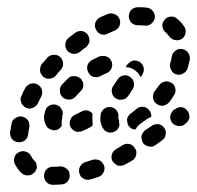

<svg xmlns="http://www.w3.org/2000/svg" viewBox="-20 -399 546 532"><path d="M167 104Q174 96 173 86Q173 81 171 76Q169 72 165 69Q161 65 157 64Q152 62 147 62Q138 63 128 63H127Q116 63 109 70Q102 78 102 88Q102 98 109 106Q116 113 127 113H128Q139 113 150 112Q160 112 167 104ZM268 59Q266 55 263 51Q260 47 255 45Q251 43 246 43Q241 42 236 44Q226 47 217 50Q207 53 202 62Q197 71 200 81Q201 86 204 90Q207 94 212 96Q216 99 221 99Q226 100 231 98Q242 95 253 91Q263 88 267 78Q272 69 268 59ZM74 80Q78 77 80 72Q82 68 82 63Q82 58 80 53Q78 48 74 45Q69 40 66 33Q61 24 51 21Q41 18 32 23Q28 25 24 29Q21 33 20 38Q18 43 19 47Q19 52 22 57Q29 70 39 80Q46 87 56 87Q67 87 74 80ZM357 31Q358 26 358 21Q357 16 354 12Q349 3 339 0Q329 -2 320 3Q311 9 302 14Q293 19 290 29Q287 39 292 48Q295 52 299 55Q302 58 307 60Q312 61 317 60Q322 60 326 57Q336 52 346 46Q350 44 353 40Q356 36 357 31ZM439 -26Q440 -31 439 -36Q438 -40 435 -45Q429 -53 419 -55Q409 -56 400 -50L382 -38Q378 -35 376 -31Q373 -27 372 -22Q371 -17 373 -12Q374 -7 376 -3Q382 5 393 7Q403 9 411 3L429 -10Q433 -13 436 -17Q438 -21 439 -26ZM30 -5Q40 -4 49 -10Q57 -17 58 -27Q59 -36 61 -46Q63 -56 58 -65Q52 -73 42 -76Q32 -78 23 -72Q14 -67 12 -57Q10 -44 8 -33Q7 -23 13 -14Q20 -6 30 -5ZM281 -32Q277 -33 272 -36Q268 -39 266 -43Q258 -54 258 -71Q258 -75 259 -81Q259 -86 262 -90Q264 -94 268 -97Q272 -100 277 -102Q282 -103 287 -102Q297 -101 303 -93Q310 -84 308 -74Q308 -72 308 -71Q308 -70 308 -69Q309 -69 309 -68Q309 -67 310 -66Q309 -60 311 -55Q311 -53 311 -52Q310 -47 307 -43Q305 -38 300 -36Q296 -33 291 -32Q286 -31 281 -32ZM231 -89Q228 -91 225 -92Q220 -94 215 -93Q210 -93 206 -90Q196 -85 188 -81Q178 -77 175 -67Q171 -58 175 -48Q177 -44 181 -40Q185 -37 189 -35Q194 -33 199 -34Q204 -34 208 -36Q219 -40 229 -46Q232 -47 234 -49Q236 -51 237 -53Q236 -61 236 -71Q236 -77 236 -84Q237 -84 237 -84Q234 -87 231 -89ZM121 -40Q116 -42 112 -45Q109 -49 107 -53Q102 -63 102 -74Q102 -82 105 -90Q107 -101 116 -106Q125 -111 135 -109Q140 -107 144 -105Q148 -102 150 -97Q153 -93 154 -88Q154 -83 153 -78Q152 -76 152 -74Q152 -74 153 -73Q153 -73 153 -73Q153 -73 153 -73Q150 -65 151 -56Q151 -53 151 -50Q149 -47 146 -44Q143 -42 140 -40Q135 -38 130 -38Q125 -38 121 -40ZM332 -69Q333 -74 336 -78Q339 -83 343 -85Q350 -90 358 -97Q366 -104 377 -103Q387 -102 393 -94Q397 -90 398 -85Q400 -80 399 -76Q399 -75 399 -75Q399 -75 399 -75Q393 -73 387 -69L369 -56Q362 -51 357 -43Q356 -42 355 -40Q349 -40 344 -43Q339 -46 336 -51Q333 -55 333 -60Q332 -65 332 -69ZM505 -73Q505 -78 504 -82Q503 -87 500 -91Q494 -100 484 -102Q474 -103 466 -97L462 -95Q458 -92 456 -88Q453 -84 452 -79Q451 -74 452 -69Q454 -64 456 -60Q462 -52 473 -50Q483 -48 491 -54L494 -57Q498 -59 501 -64Q504 -68 505 -73ZM39 -115Q40 -110 44 -107Q47 -103 51 -101Q56 -99 61 -98Q66 -98 70 -100Q75 -102 79 -105Q83 -108 85 -113Q89 -122 94 -131Q99 -140 96 -150Q93 -160 84 -165Q75 -170 65 -167Q55 -164 50 -155Q44 -145 40 -134Q37 -130 37 -125Q37 -120 39 -115ZM466 -153Q465 -158 463 -162Q460 -167 456 -169Q447 -175 437 -173Q427 -171 421 -163Q416 -155 409 -147Q403 -139 404 -128Q405 -118 413 -112Q422 -105 432 -106Q442 -108 449 -116Q456 -125 462 -135Q465 -139 466 -144Q467 -148 466 -153ZM300 -127Q304 -124 309 -123Q314 -122 319 -123Q324 -124 328 -126Q332 -129 335 -133L347 -151Q353 -160 351 -170Q349 -180 340 -186Q332 -192 322 -190Q312 -188 306 -179L294 -161Q288 -153 290 -143Q292 -132 300 -127ZM153 -130Q161 -123 171 -123Q182 -123 189 -131Q195 -138 203 -146Q207 -149 209 -154Q211 -158 211 -163Q211 -168 209 -173Q207 -177 204 -181Q200 -184 196 -186Q191 -188 186 -188Q181 -188 176 -187Q172 -185 168 -181Q160 -173 152 -165Q145 -157 146 -147Q146 -137 153 -130ZM91 -203Q91 -198 94 -194Q96 -190 100 -186Q108 -180 118 -181Q128 -182 135 -190Q141 -198 148 -205Q155 -213 155 -223Q154 -234 147 -241Q139 -248 129 -247Q118 -247 111 -239Q104 -230 96 -222Q93 -218 92 -213Q90 -208 91 -203ZM348 -231Q352 -232 357 -231Q362 -230 366 -228Q375 -223 378 -212Q380 -202 375 -194Q373 -189 370 -185Q368 -188 366 -192Q361 -199 353 -205Q346 -210 337 -212Q333 -213 328 -213Q330 -216 332 -219Q335 -223 339 -226Q343 -229 348 -231ZM225 -198Q227 -194 231 -190Q235 -187 239 -186Q244 -185 249 -185Q254 -186 258 -188Q267 -193 275 -196Q285 -200 289 -210Q293 -219 289 -229Q287 -233 284 -237Q280 -241 276 -242Q271 -244 266 -244Q261 -244 256 -243Q245 -238 234 -232Q225 -227 222 -217Q220 -207 225 -198ZM485 -263Q475 -265 467 -259Q458 -253 456 -243Q455 -234 452 -225Q449 -215 454 -206Q458 -196 468 -193Q478 -190 487 -195Q497 -200 500 -210Q503 -222 506 -234Q507 -244 502 -252Q496 -261 485 -263ZM166 -259Q173 -251 183 -250Q193 -249 201 -255Q209 -262 218 -268Q222 -271 224 -275Q227 -279 228 -284Q228 -289 227 -294Q226 -299 223 -303Q217 -311 207 -313Q196 -314 188 -308Q179 -301 170 -294Q162 -288 161 -277Q160 -267 166 -259ZM436 -344Q429 -336 430 -326Q431 -316 439 -309Q445 -304 449 -298Q455 -290 465 -288Q475 -286 484 -291Q492 -297 494 -307Q496 -318 490 -326Q482 -338 471 -347Q463 -354 453 -353Q442 -352 436 -344ZM246 -317Q250 -308 260 -304Q270 -301 279 -306Q288 -310 297 -314Q307 -318 311 -327Q315 -337 311 -347Q307 -356 297 -360Q288 -364 278 -360Q268 -356 257 -351Q248 -346 244 -336Q241 -326 246 -317ZM337 -354Q337 -344 344 -336Q352 -329 362 -329Q372 -329 382 -328Q392 -327 400 -334Q408 -341 409 -351Q410 -361 403 -369Q396 -377 386 -378Q375 -379 362 -379Q352 -379 344 -372Q337 -364 337 -354Z"/></svg>

Font: FRB American Cursive Guidelines Dashed Black
Style: Bold Italic
Weight: 900
Italic angle: -25°
Version: Version 2.0;Modular Font Editor K font №1